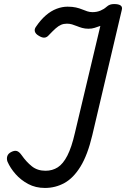

<svg xmlns="http://www.w3.org/2000/svg" viewBox="-20 -910 623 949"><path d="M202 19Q156 19 119.5 -0.5Q83 -20 57 -49.5Q31 -79 17 -111Q12 -125 16 -138Q20 -151 36 -159Q52 -167 63.5 -163.5Q75 -160 87 -143Q110 -110 137.5 -88Q165 -66 205 -66Q239 -66 265.5 -83Q292 -100 313 -141Q334 -182 350 -252L476 -782Q461 -777 448 -772.5Q435 -768 417 -768Q400 -768 386 -772Q372 -776 360 -781Q348 -786 336 -789.5Q324 -793 311 -793Q295 -793 282 -787.5Q269 -782 255 -769.5Q241 -757 222 -737Q212 -725 200 -724Q188 -723 172 -733Q156 -742 152.5 -754Q149 -766 158 -778Q181 -812 206.5 -834Q232 -856 259.5 -866.5Q287 -877 314 -877Q338 -877 355.5 -873Q373 -869 386 -863.5Q399 -858 411.5 -854Q424 -850 437 -850Q459 -850 476.5 -857.5Q494 -865 505 -875Q515 -884 524 -887Q533 -890 544 -890Q566 -890 576 -883Q586 -876 582 -861L436 -241Q413 -144 378 -87Q343 -30 298.5 -5.5Q254 19 202 19Z"/></svg>

Font: Playwrite AT
Style: Italic
Weight: 400
Italic angle: -13.0072°
Designer: Veronika Burian, José Scaglione
Foundry: TypeTogether
Version: Version 1.002